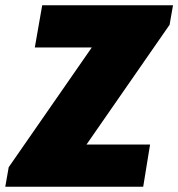

<svg xmlns="http://www.w3.org/2000/svg" viewBox="-48 -708 676 728"><path d="M-28 0 -15 -74 300 -528H84L112 -688H608L595 -614L280 -160H521L495 0Z"/></svg>

Font: Archivo Condensed Black
Style: Italic
Weight: 900
Width: 3
Italic angle: -10°
Designer: Hector Gatti
Foundry: Omnibus-Type
Version: Version 2.001